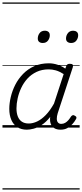

<svg xmlns="http://www.w3.org/2000/svg" viewBox="-20 -1030 663 1550"><path d="M197 17Q152 17 120 -3.5Q88 -24 71.5 -62Q55 -100 55 -151Q55 -196 67 -247Q79 -298 103.5 -346Q128 -394 166.5 -433.5Q205 -473 257 -496Q309 -519 375 -519Q409 -519 444.5 -507.5Q480 -496 507 -476L514 -494Q518 -506 524.5 -510.5Q531 -515 544 -515Q563 -515 567 -507.5Q571 -500 568 -488L446 -116Q438 -90 438.5 -70.5Q439 -51 448.5 -40.5Q458 -30 474 -30Q492 -30 506.5 -38.5Q521 -47 532.5 -60.5Q544 -74 553 -89Q557 -95 565 -99Q573 -103 584 -96Q596 -90 597 -82Q598 -74 592 -66Q581 -46 563.5 -27Q546 -8 523 4.5Q500 17 468 17Q447 17 431 11Q415 5 404 -7Q393 -19 388 -35Q383 -51 384 -72Q384 -76 384.5 -80Q385 -84 386 -87Q352 -44 317 -21.5Q282 1 251 9Q220 17 197 17ZM113 -155Q113 -118 123.5 -90.5Q134 -63 156 -48Q178 -33 212 -33Q245 -33 280 -49.5Q315 -66 349.5 -101.5Q384 -137 416 -194L494 -432Q459 -454 430 -462Q401 -470 373 -470Q318 -470 275 -449.5Q232 -429 201.5 -395.5Q171 -362 151.5 -320.5Q132 -279 122.5 -236Q113 -193 113 -155ZM325 -683Q307 -683 296 -692Q285 -701 285 -719Q285 -743 299.5 -762.5Q314 -782 342 -782Q360 -782 371 -773Q382 -764 382 -745Q382 -722 367.5 -702.5Q353 -683 325 -683ZM554 -683Q536 -683 524.5 -692Q513 -701 513 -719Q513 -743 528 -762.5Q543 -782 571 -782Q588 -782 599.5 -773Q611 -764 611 -745Q611 -722 596.5 -702.5Q582 -683 554 -683ZM0 490H623V500H0ZM0 -20H623V0H0ZM0 -505H623V-500H0ZM0 -1010H623V-1000H0Z"/></svg>

Font: Playwrite RO Guides
Style: Regular
Weight: 400
Designer: Veronika Burian, José Scaglione
Foundry: TypeTogether
Version: Version 1.003